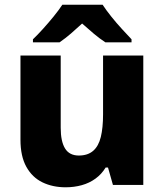

<svg xmlns="http://www.w3.org/2000/svg" viewBox="-20 -786 698 816"><path d="M589 -550V0H460L439 -74H429Q412 -46 386 -27Q360 -8 327.5 1Q295 10 259 10Q204 10 160.5 -11Q117 -32 92 -77Q67 -122 67 -192V-550H238V-243Q238 -185 256.5 -155Q275 -125 315 -125Q353 -125 376 -145Q399 -165 408.5 -204Q418 -243 418 -300V-550ZM416 -766Q431 -743 453 -715.5Q475 -688 498.5 -662.5Q522 -637 539 -619V-606H428Q402 -623 378.5 -643Q355 -663 329 -686Q304 -663 281.5 -643.5Q259 -624 233 -606H120V-619Q139 -637 162.5 -663Q186 -689 208 -716Q230 -743 245 -766Z"/></svg>

Font: Noto Sans Hebrew Thin ExtraBold
Style: Regular
Weight: 800
Version: Version 3.001